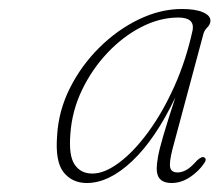

<svg xmlns="http://www.w3.org/2000/svg" viewBox="-20 -730 488 427"><path d="M363.5 -398Q356 -368.5 358.5 -357.5Q361 -346.5 375 -346.5Q384.5 -346.5 394.8 -352.2Q405 -358 418 -373Q429 -383 434 -380Q440.5 -376.5 434.5 -367.5Q422.5 -349.5 402.8 -336.2Q383 -323 361.5 -323Q328.5 -323 328.5 -355Q328.5 -365.5 331.5 -382Q334.5 -398.5 343.5 -429.2Q352.5 -460 370 -513.5Q326 -421 274.2 -372Q222.5 -323 173 -323Q140.5 -323 121.5 -346.8Q102.5 -370.5 107 -428Q110 -483 135.2 -533.5Q160.5 -584 200.5 -623.8Q240.5 -663.5 288.5 -686.8Q336.5 -710 384.5 -710Q414.5 -710 431.2 -702.8Q448 -695.5 448 -684Q448 -676 441.2 -669.2Q434.5 -662.5 432.5 -655ZM136.5 -432Q132.5 -384 146 -364Q159.5 -344 185.5 -344Q212.5 -344 245.2 -368.5Q278 -393 310 -436.8Q342 -480.5 368 -538.5Q394 -596.5 408.5 -663.5Q413 -691 376.5 -691Q335.5 -691 294.5 -670Q253.5 -649 219 -612.5Q184.5 -576 162.2 -529.5Q140 -483 136.5 -432Z"/></svg>

Font: Fraunces 72pt Soft Thin
Style: Italic
Weight: 100
Italic angle: -16°
Version: Version 1.000;[0bf87f6ff]